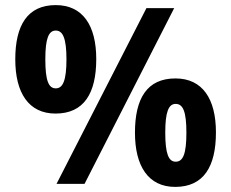

<svg xmlns="http://www.w3.org/2000/svg" viewBox="-20 -722 908 754"><path d="M198 -276C310 -276 358 -356 358 -490C358 -622 305 -702 199 -702C88 -702 40 -623 40 -489C40 -358 92 -276 198 -276ZM202 0H312L664 -690H555ZM199 -375C171 -375 158 -405 158 -489C158 -571 171 -602 199 -602C227 -602 241 -571 241 -489C241 -406 227 -375 199 -375ZM668 12C780 12 828 -68 828 -202C828 -334 775 -414 669 -414C557 -414 510 -335 510 -201C510 -70 562 12 668 12ZM670 -87C642 -87 629 -118 629 -201C629 -283 642 -314 670 -314C699 -314 712 -283 712 -201C712 -118 699 -87 670 -87Z"/></svg>

Font: Noto Sans Kannada SemiCondensed
Style: Bold
Weight: 700
Width: 4
Designer: Jelle Bosma - Monotype Design Team
Foundry: Monotype Imaging Inc.
Version: Version 2.005